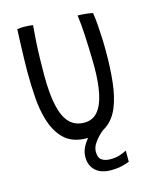

<svg xmlns="http://www.w3.org/2000/svg" viewBox="-132 -769 870 1086"><g transform="rotate(-15 303.0 -226.5)"><path d="M490 144V209Q471.5 217 444.5 223.2Q417.5 229.5 378.5 229.5Q343.5 229.5 316.5 216.8Q289.5 204 274.5 179.5Q259.5 155 259.5 120.5Q259.5 92 272 66Q284.5 40 304.5 17.5Q324.5 -5 346.8 -22.5Q369 -40 389 -50.5L430.5 -26.5Q410.5 -14.5 385.8 7Q361 28.5 342.8 54.5Q324.5 80.5 324.5 107Q324.5 142 343.8 155.2Q363 168.5 393 168.5Q424 168.5 445 162.2Q466 156 490 144ZM297.5 19.5Q212.5 19.5 164.2 -26.8Q116 -73 93.5 -155Q78 -209 72.8 -279Q67.5 -349 67.5 -432Q67.5 -461 68.5 -495Q69.5 -529 70.5 -563.5Q71.5 -598 72.8 -628Q74 -658 75 -678.5Q84.5 -680 95 -680.8Q105.5 -681.5 115.5 -681.5Q130.5 -681.5 144 -680.2Q157.5 -679 167 -677.5Q163 -636 160 -585.5Q157 -535 155.8 -484Q154.5 -433 154.5 -389.5Q154.5 -332.5 158.5 -286.2Q162.5 -240 171 -204.5Q187 -135.5 220.2 -102.5Q253.5 -69.5 305.5 -69.5Q353.5 -69.5 383.2 -103.5Q413 -137.5 427 -203Q441 -268.5 441 -362Q441 -385 440.2 -415Q439.5 -445 438.2 -478.5Q437 -512 435.2 -545.8Q433.5 -579.5 430.8 -610Q428 -640.5 424.5 -665Q435.5 -665 448.2 -664Q461 -663 473.8 -661.8Q486.5 -660.5 496.8 -658.8Q507 -657 512.5 -655.5Q517.5 -626 520.5 -587.5Q523.5 -549 525.2 -507.5Q527 -466 527 -426.5Q527 -329 518 -247.5Q509 -166 484.8 -106.2Q460.5 -46.5 415.2 -13.5Q370 19.5 297.5 19.5Z"/></g></svg>

Font: Grandstander Thin Light
Style: Regular
Weight: 300
Version: Version 1.200